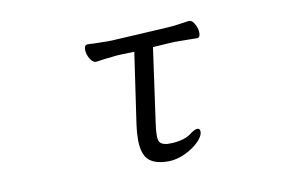

<svg xmlns="http://www.w3.org/2000/svg" viewBox="-59 -593 1118 710"><g transform="rotate(-10 500.0 -238.0)"><path d="M620 -76Q637 -89 647 -89Q657 -89 657 -77Q657 -60 636.5 -39.5Q616 -19 584 -4Q552 11 521 11Q470 11 447 -11.5Q424 -34 424 -87Q424 -114 428 -142L467 -410L405 -408Q403 -408 350 -402Q326 -398 322 -398H321Q309 -398 299 -415Q289 -432 289 -449Q289 -467 302 -467Q315 -467 325 -466L379 -465L405 -466L601 -477Q623 -478 650 -482Q677 -486 684 -487H686Q698 -487 707 -470Q716 -453 716 -437Q716 -419 704 -419L639 -420Q612 -420 601 -419L538 -415L499 -136Q495 -111 495 -91Q495 -70 502.5 -62.5Q510 -55 529 -53H540Q561 -53 583 -58.5Q605 -64 620 -76Z"/></g></svg>

Font: Iansui
Style: Regular
Weight: 400
Designer: But Ko / Fontworks Inc.
Foundry: zi-hi.com / Fontworks Inc.
Version: Version 1.002